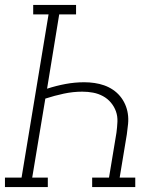

<svg xmlns="http://www.w3.org/2000/svg" viewBox="-35 -755 655 775"><path d="M-15 0V-38H52L161 -697H99V-735H272V-697H204L155 -397Q192 -409 229.5 -416Q267 -423 305 -423Q326 -423 346.5 -420Q367 -417 385.5 -410.5Q404 -404 420.5 -393Q437 -382 449.5 -367Q462 -352 470 -334Q478 -316 481 -296Q484 -276 482 -255Q480 -234 477 -213L448 -38H511V0H337V-38H405L435 -219Q438 -241 439 -263.5Q440 -286 433 -305.5Q426 -325 412.5 -341Q399 -357 380.5 -367Q362 -377 341 -381Q320 -385 297 -385Q260 -385 222.5 -377Q185 -369 148 -357L95 -38H158V0Z"/></svg>

Font: Iosevka Slab XLtEx
Style: Italic
Weight: 200
Width: 7
Italic angle: -9°
Monospace: yes
Designer: Belleve Invis
Foundry: Belleve Invis
Version: Version 11.1.0; ttfautohint (v1.8.3)